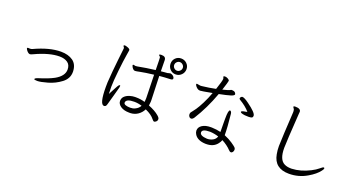

<svg xmlns="http://www.w3.org/2000/svg" viewBox="-45 -1476 4090 2190"><g transform="rotate(20 2000.0 -381.0)"><path d="M193 -307 215 -306Q229 -306 241 -311Q421 -395 560 -395Q650 -395 706.5 -355Q763 -315 766 -229V-223Q766 -142 696 -89Q626 -36 541.5 -12Q457 12 418.5 12Q380 12 380 3Q380 -9 420 -22Q531 -56 598 -92Q700 -149 700 -228Q700 -285 662 -311.5Q624 -338 564 -338Q441 -338 270 -258Q246 -246 234.5 -246Q223 -246 210 -257Q197 -268 189 -281Q181 -294 181 -299Q181 -307 193 -307Z M1634 -129Q1587 -144 1541 -144Q1444 -144 1440 -99V-97Q1440 -80 1463 -72Q1486 -64 1519 -64Q1552 -64 1576 -76Q1617 -95 1634 -129ZM1206 -703Q1209 -711 1219.5 -711Q1230 -711 1244 -706Q1280 -695 1284 -682Q1285 -680 1285 -673.5Q1285 -667 1274.5 -607.5Q1264 -548 1249.5 -413.5Q1235 -279 1235 -215.5Q1235 -152 1237 -128Q1250 -151 1276 -201.5Q1302 -252 1309.5 -258.5Q1317 -265 1322 -265Q1327 -265 1327 -257Q1327 -249 1324 -235Q1321 -221 1294.5 -127.5Q1268 -34 1262.5 -13Q1257 8 1248.5 13.5Q1240 19 1231 19Q1177 19 1177 -193L1178 -248Q1187 -385 1203 -527Q1219 -669 1219.5 -674.5Q1220 -680 1217 -685.5Q1214 -691 1210 -695Q1206 -699 1206 -703ZM1912 -658.5Q1928 -674 1928 -695Q1928 -716 1912 -731.5Q1896 -747 1875.5 -747Q1855 -747 1839.5 -731.5Q1824 -716 1824 -695Q1824 -674 1839.5 -658.5Q1855 -643 1875.5 -643Q1896 -643 1912 -658.5ZM1707 -518Q1717 -248 1717 -228V-209Q1717 -196 1712 -161Q1794 -129 1840 -89Q1866 -67 1866 -50.5Q1866 -34 1858 -25Q1850 -16 1841.5 -12Q1833 -8 1831 -8Q1819 -8 1804 -28Q1770 -73 1693 -107Q1670 -62 1631 -35.5Q1592 -9 1543 -7H1528Q1462 -7 1423 -34Q1384 -61 1384 -98V-99Q1385 -135 1409.5 -156.5Q1434 -178 1467.5 -188Q1501 -198 1529 -198H1541Q1601 -198 1651 -182Q1654 -203 1654 -223V-236L1647 -511Q1538 -498 1489 -487.5Q1440 -477 1426.5 -477Q1413 -477 1401 -489.5Q1389 -502 1384 -515Q1379 -528 1379 -529Q1379 -537 1389 -537L1413 -532L1434 -534Q1537 -554 1646 -567Q1644 -708 1642 -718Q1640 -728 1632 -732.5Q1624 -737 1624 -744V-745Q1625 -752 1650 -752Q1704 -752 1704 -707Q1704 -680 1706 -574Q1727 -576 1746.5 -578Q1766 -580 1785 -581Q1794 -583 1802 -586Q1810 -589 1819 -589Q1837 -586 1851.5 -574.5Q1866 -563 1868 -546V-542Q1868 -526 1832 -526Q1770 -524 1707 -518ZM1875.5 -791Q1916 -791 1944.5 -763.5Q1973 -736 1973 -695.5Q1973 -655 1944.5 -626.5Q1916 -598 1875.5 -598Q1835 -598 1807.5 -626.5Q1780 -655 1780 -695.5Q1780 -736 1807.5 -763.5Q1835 -791 1875.5 -791Z M2463 -31Q2501 -31 2532.5 -48Q2564 -65 2575 -99Q2521 -116 2470 -118Q2375 -118 2375 -77Q2375 -36 2463 -31ZM2580 -317Q2580 -424 2601 -424Q2609 -424 2615.5 -414Q2622 -404 2623 -389Q2640 -231 2640 -138Q2700 -113 2739 -86Q2778 -59 2790 -47.5Q2802 -36 2802 -20.5Q2802 -5 2793.5 8Q2785 21 2771.5 21Q2758 21 2742 3Q2726 -15 2696 -37.5Q2666 -60 2634 -76Q2627 -54 2608 -30Q2563 29 2475 29H2464Q2371 25 2334 -30Q2319 -53 2318 -75V-79Q2318 -119 2357 -144.5Q2396 -170 2461 -170H2474Q2533 -168 2581 -156V-179L2580 -266ZM2792 -476Q2744 -532 2667 -577Q2656 -584 2656 -591.5Q2656 -599 2663 -608Q2673 -618 2680 -618Q2705 -618 2762 -576Q2874 -495 2874 -459Q2874 -438 2859.5 -433Q2845 -428 2823.5 -428Q2802 -428 2778 -430Q2722 -437 2722 -452Q2722 -457 2731 -461.5Q2740 -466 2748.5 -467.5Q2757 -469 2770 -471Q2783 -473 2792 -476ZM2142 -581 2185 -574 2202 -575Q2292 -585 2367 -601Q2404 -710 2404 -733V-740L2397 -760Q2397 -769 2414.5 -769Q2432 -769 2451.5 -758Q2471 -747 2471 -735.5Q2471 -724 2436 -617Q2511 -636 2521 -643Q2531 -650 2537 -650Q2570 -650 2581 -637.5Q2592 -625 2592 -616Q2592 -601 2549 -587.5Q2506 -574 2415 -556Q2345 -364 2248 -210Q2231 -185 2215 -185Q2199 -185 2189.5 -197.5Q2180 -210 2180 -225Q2180 -240 2186 -249.5Q2192 -259 2199.5 -266.5Q2207 -274 2231 -308.5Q2255 -343 2287.5 -407Q2320 -471 2346 -543Q2219 -519 2200.5 -519Q2182 -519 2168 -529.5Q2154 -540 2144.5 -553Q2135 -566 2135 -573.5Q2135 -581 2142 -581Z M3353 -681 3351 -659Q3327 -301 3327 -237V-233Q3327 -92 3398 -57Q3432 -40 3478 -40H3488Q3594 -44 3706 -101Q3757 -127 3787 -153Q3817 -179 3827 -179Q3837 -179 3837 -169.5Q3837 -160 3820 -138Q3779 -83 3694 -34Q3594 25 3477 25Q3301 25 3272 -136Q3263 -182 3263 -233Q3266 -355 3284 -652V-658Q3284 -683 3274.5 -694Q3265 -705 3265 -712.5Q3265 -720 3285 -720Q3353 -720 3353 -681Z"/></g></svg>

Font: LXGW WenKai
Style: Regular
Weight: 400
Designer: LXGW / Fontworks Inc.
Foundry: LXGW / Fontworks Inc.
Version: Version 1.520; June 14, 2025